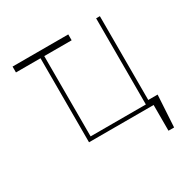

<svg xmlns="http://www.w3.org/2000/svg" viewBox="-156 -698 1005 1009"><g transform="rotate(-30 346.0 -194.0)"><path d="M383.5 -545.5V-509.9H217.3V-22.7H552.6V-545.5H575.3V-36.9H632.1L620.7 156.2H586.6V0H194.6V-509.9H45.5V-545.5Z"/></g></svg>

Font: Inter UI Thin
Style: Regular
Weight: 100
Designer: Rasmus Andersson
Foundry: rsms
Version: 3.2;8d6f07862